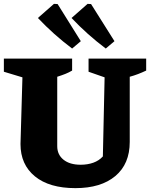

<svg xmlns="http://www.w3.org/2000/svg" viewBox="-26 -960 776 993"><path d="M364 13Q229 13 154.5 -48Q80 -109 80 -215L90 -560L-6 -589V-657H347V-595Q330 -585 312.5 -578Q295 -571 270 -563V-204Q270 -160 302.5 -134Q335 -108 391 -108Q427 -108 456.5 -118.5Q486 -129 506 -151L515 -560L432 -589V-657H730V-595Q709 -585 688 -577Q667 -569 645 -563V-226Q645 -112 570.5 -49.5Q496 13 364 13ZM347 -709Q250 -782 170 -867L253 -940L272 -939L392 -747ZM521 -709Q424 -782 344 -867L427 -940L445 -939L566 -747Z"/></svg>

Font: Piazzolla ExtraBold
Style: Regular
Weight: 800
Designer: Juan Pablo del Peral
Foundry: Huerta Tipografica
Version: Version 1.330